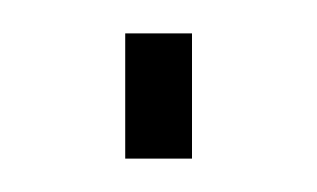

<svg xmlns="http://www.w3.org/2000/svg" viewBox="-20 -95 190 115"><path d="M55 -75H95V0H55Z"/></svg>

Font: Exetegue Light
Style: Regular
Weight: 300
Designer: Fábio Duarte Martins
Foundry: Fábio Duarte Martins
Version: Version 0.001